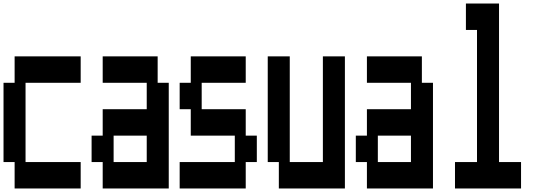

<svg xmlns="http://www.w3.org/2000/svg" viewBox="-20 -1050 3040 1090"><path d="M63 20V-130H0V-580H63V-730H438V-580H125V-130H438V20Z M563 20V-130H500V-280H563V-430H813V-580H563V-730H875V-580H938V20ZM625 -130H813V-280H625Z M1000 20V-130H1313V-280H1063V-430H1000V-580H1063V-730H1375V-580H1125V-430H1375V-280H1438V-130H1375V20Z M1563 20V-130H1500V-730H1625V-130H1813V-730H1938V20Z M2063 20V-130H2000V-280H2063V-430H2313V-580H2063V-730H2375V-580H2438V20ZM2125 -130H2313V-280H2125Z M2563 20V-130H2688V-880H2625V-1030H2813V-130H2938V20Z"/></svg>

Font: 2P VHS
Style: Regular
Weight: 400
Designer: CodeMan38
Foundry: CodeMan38
Version: Version 3.000